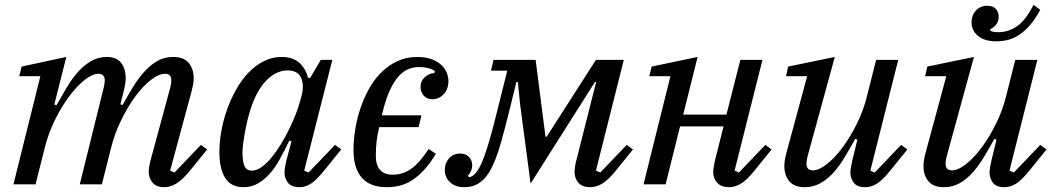

<svg xmlns="http://www.w3.org/2000/svg" viewBox="-20 -767 4386 799"><path d="M664 12Q630 12 614.5 -7.5Q599 -27 599 -51Q599 -62 601 -74.5Q603 -87 606 -98L689 -404Q691 -413 692 -420Q693 -427 693 -432Q693 -460 667 -460Q641 -460 608 -434.5Q575 -409 543 -365.5Q511 -322 483.5 -265.5Q456 -209 441 -147L404 0H312L412 -404Q414 -413 415 -420Q416 -427 416 -432Q416 -460 390 -460Q365 -460 332.5 -434.5Q300 -409 267.5 -365.5Q235 -322 207.5 -265.5Q180 -209 165 -147L128 0H36L148 -450H60L70 -490L256 -530L206 -332L215 -329Q236 -366 257.5 -402.5Q279 -439 304 -467Q329 -495 358.5 -512.5Q388 -530 424 -530Q465 -530 484 -505.5Q503 -481 503 -442Q503 -421 496 -393L481 -333L490 -330Q511 -368 533 -404Q555 -440 580 -468Q605 -496 634.5 -513Q664 -530 700 -530Q745 -530 765.5 -505Q786 -480 786 -442Q786 -429 783.5 -415Q781 -401 777 -386L688 -57L706 -49L816 -164L842 -145L774 -61Q739 -18 713.5 -3Q688 12 664 12Z M994 12Q941 12 917 -26.5Q893 -65 893 -135Q893 -176 901 -221Q909 -266 924.5 -310Q940 -354 962.5 -394Q985 -434 1013.5 -464Q1042 -494 1077 -512Q1112 -530 1152 -530Q1238 -530 1262 -443H1271L1315 -518H1363L1246 -57L1264 -49L1374 -164L1400 -145L1332 -61Q1297 -17 1273.5 -2.5Q1250 12 1227 12Q1193 12 1178.5 -6.5Q1164 -25 1164 -48Q1164 -60 1166.5 -74.5Q1169 -89 1172 -100L1193 -179L1184 -182Q1164 -140 1144 -104Q1124 -68 1101 -42.5Q1078 -17 1051.5 -2.5Q1025 12 994 12ZM1028 -57Q1048 -57 1069 -72Q1090 -87 1110 -111.5Q1130 -136 1149 -167Q1168 -198 1183.5 -230Q1199 -262 1211 -292.5Q1223 -323 1229 -347L1234 -364Q1247 -412 1233 -443Q1219 -474 1177 -474Q1127 -474 1084 -427.5Q1041 -381 1016 -290Q1011 -273 1006.5 -252Q1002 -231 998 -209Q994 -187 991.5 -167Q989 -147 989 -133Q989 -97 997 -77Q1005 -57 1028 -57Z M1589 12Q1520 12 1485.5 -27.5Q1451 -67 1451 -144Q1451 -183 1458 -227Q1465 -271 1479 -313.5Q1493 -356 1514.5 -395.5Q1536 -435 1565.5 -464.5Q1595 -494 1632.5 -512Q1670 -530 1716 -530Q1749 -530 1773.5 -521.5Q1798 -513 1814 -499Q1830 -485 1838 -467Q1846 -449 1846 -430Q1846 -395 1826 -374.5Q1806 -354 1780 -354Q1756 -354 1743 -369.5Q1730 -385 1730 -405Q1730 -430 1748 -446Q1766 -462 1787 -463L1790 -471Q1779 -479 1761.5 -483.5Q1744 -488 1724 -488Q1700 -488 1678.5 -479Q1657 -470 1638 -448.5Q1619 -427 1602.5 -391.5Q1586 -356 1573 -303L1569 -287H1734L1722 -238H1558Q1550 -205 1547 -177.5Q1544 -150 1544 -118Q1544 -80 1561.5 -60Q1579 -40 1613 -40Q1656 -40 1690.5 -64Q1725 -88 1764 -147L1794 -127Q1771 -89 1747.5 -63Q1724 -37 1699.5 -20Q1675 -3 1647.5 4.5Q1620 12 1589 12Z M1912 12Q1875 12 1853 -8.5Q1831 -29 1831 -59Q1831 -88 1848.5 -108Q1866 -128 1895 -128Q1918 -128 1931.5 -114Q1945 -100 1945 -80Q1945 -66 1939.5 -54Q1934 -42 1926 -35L1932 -30Q1944 -30 1958 -45Q1966 -54 1974.5 -69Q1983 -84 1993.5 -111.5Q2004 -139 2017 -183.5Q2030 -228 2047 -297L2091 -473H2023L2034 -518H2209L2250 -198H2255L2460 -518H2576L2460 -57L2478 -49L2588 -164L2614 -145L2546 -61Q2511 -17 2485.5 -2.5Q2460 12 2437 12Q2403 12 2387 -6.5Q2371 -25 2371 -51Q2371 -62 2373 -74.5Q2375 -87 2378 -98L2461 -426H2456L2399 -336L2188 -3L2144 -336L2135 -426H2129L2099 -304Q2081 -232 2067.5 -183.5Q2054 -135 2041.5 -103.5Q2029 -72 2017.5 -53Q2006 -34 1993 -21Q1961 12 1912 12Z M3015 12Q2981 12 2964.5 -6.5Q2948 -25 2948 -51Q2948 -62 2950.5 -74.5Q2953 -87 2955 -98L2991 -241H2810L2750 0H2658L2770 -450H2682L2692 -490L2883 -530L2823 -290H3003L3061 -518H3153L3037 -57L3055 -49L3165 -164L3191 -145L3123 -61Q3088 -17 3063 -2.5Q3038 12 3015 12Z M3329 12Q3285 12 3264.5 -13Q3244 -38 3244 -76Q3244 -99 3253 -132L3339 -450H3251L3260 -490L3454 -530L3340 -114Q3338 -105 3337 -98Q3336 -91 3336 -86Q3336 -58 3363 -58Q3388 -58 3421 -84Q3454 -110 3486 -153Q3518 -196 3546 -252.5Q3574 -309 3589 -371L3626 -518H3718L3602 -57L3620 -49L3730 -164L3756 -145L3688 -61Q3653 -17 3629 -2.5Q3605 12 3581 12Q3547 12 3533 -6.5Q3519 -25 3519 -48Q3519 -60 3522 -75.5Q3525 -91 3527 -100L3548 -186L3539 -189Q3518 -151 3496.5 -115Q3475 -79 3450 -50.5Q3425 -22 3395 -5Q3365 12 3329 12Z M3908 12Q3864 12 3843.5 -13Q3823 -38 3823 -76Q3823 -99 3832 -132L3918 -450H3830L3839 -490L4033 -530L3919 -114Q3917 -105 3916 -98Q3915 -91 3915 -86Q3915 -58 3942 -58Q3967 -58 4000 -84Q4033 -110 4065 -153Q4097 -196 4125 -252.5Q4153 -309 4168 -371L4205 -518H4297L4181 -57L4199 -49L4309 -164L4335 -145L4267 -61Q4232 -17 4208 -2.5Q4184 12 4160 12Q4126 12 4112 -6.5Q4098 -25 4098 -48Q4098 -60 4101 -75.5Q4104 -91 4106 -100L4127 -186L4118 -189Q4097 -151 4075.5 -115Q4054 -79 4029 -50.5Q4004 -22 3974 -5Q3944 12 3908 12ZM4126 -595Q4077 -595 4050 -617.5Q4023 -640 4023 -674Q4023 -703 4041 -723Q4059 -743 4089 -743Q4112 -743 4124 -730Q4136 -717 4136 -697Q4136 -677 4124.5 -663.5Q4113 -650 4101 -646V-640Q4106 -636 4115 -634.5Q4124 -633 4135 -633Q4176 -633 4212.5 -658Q4249 -683 4281 -747L4309 -726Q4289 -689 4267.5 -664Q4246 -639 4223.5 -623.5Q4201 -608 4176.5 -601.5Q4152 -595 4126 -595Z"/></svg>

Font: IBM Plex Serif Text
Style: Italic
Weight: 450
Italic angle: -14°
Designer: Mike Abbink, Paul van der Laan, Pieter van Rosmalen
Foundry: Bold Monday
Version: Version 3.001